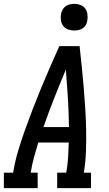

<svg xmlns="http://www.w3.org/2000/svg" viewBox="-44 -974 564 994"><path d="M-24 0V-80H24Q33 -136 49.5 -191.5Q66 -247 85.5 -301.5Q105 -356 126 -410.5Q147 -465 169.5 -519.5Q192 -574 215.5 -627.5Q239 -681 263 -735H368Q374 -681 379.5 -627.5Q385 -574 389.5 -519.5Q394 -465 397.5 -410.5Q401 -356 402 -301Q403 -246 401 -190.5Q399 -135 390 -80H427V0H252V-80H299Q306 -119 308.5 -158Q311 -197 312 -236H154Q142 -197 131.5 -158Q121 -119 115 -80H151V0ZM181 -316H313Q312 -391 307.5 -465.5Q303 -540 297 -614Q266 -540 236.5 -465.5Q207 -391 181 -316ZM340 -816Q324 -816 308.5 -821.5Q293 -827 283.5 -839.5Q274 -852 271.5 -868.5Q269 -885 272 -902Q274 -913 280 -924Q286 -935 296 -942Q306 -949 317.5 -951.5Q329 -954 340 -954Q357 -954 372 -948.5Q387 -943 396.5 -930.5Q406 -918 408.5 -901.5Q411 -885 408 -868Q407 -857 401 -846Q395 -835 385 -828Q375 -821 363.5 -818.5Q352 -816 340 -816Z"/></svg>

Font: Iosevka Curly Slab MdObl
Style: Regular
Weight: 500
Italic angle: -9°
Monospace: yes
Designer: Belleve Invis
Foundry: Belleve Invis
Version: Version 11.0.0; ttfautohint (v1.8.3)